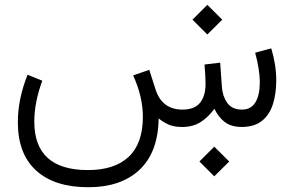

<svg xmlns="http://www.w3.org/2000/svg" viewBox="-20 -535 1239 809"><path d="M820.3 145.5 882.8 83 945.8 145.5 882.8 208ZM791 -452.1 853.5 -514.6 916.5 -452.1 853.5 -389.6ZM747.6 0Q712.9 0 690.4 -10Q668 -20 648.4 -36.1Q646.5 106.4 568.1 180.2Q489.7 253.9 352.1 253.9Q210 253.9 132.6 183.8Q55.2 113.8 55.2 -20Q55.2 -117.7 96.2 -220.2L158.2 -194.8Q124.5 -103.5 124.5 -22.5Q124.5 181.6 350.6 181.6Q462.4 181.6 522 126Q581.5 70.3 582 -41.5Q582 -127.9 541 -217.3L608.9 -240.7L635.3 -158.7Q662.1 -73.7 748.5 -73.2Q800.3 -73.2 823.2 -102.3Q846.2 -131.3 846.2 -182.6Q846.2 -205.6 841.8 -263.2L907.7 -271L915 -168.5Q917.5 -129.9 937.5 -101.6Q957.5 -73.2 999.5 -73.2Q1037.6 -73.2 1056.2 -103.8Q1074.7 -134.3 1074.7 -189Q1074.7 -239.3 1055.2 -313L1123 -331.1Q1144 -261.2 1144 -196.3Q1144 -141.1 1130.1 -96.7Q1116.2 -52.2 1084.5 -26.4Q1052.7 -0.5 1000 0Q954.6 0 927.7 -20.3Q900.9 -40.5 883.3 -76.7Q857.4 -41 825.2 -20.5Q793 0 747.6 0Z"/></svg>

Font: Vazir Light FD-WOL
Style: Light-FD-WOL
Weight: 300
Designer: Saber Rastikerdar
Foundry: Saber Rastikerdar
Version: Version 30.1.0